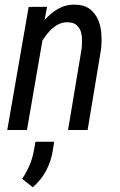

<svg xmlns="http://www.w3.org/2000/svg" viewBox="-20 -558 514 824"><path d="M170.9 -471.2 182.1 -528.8 103 -528.3 11.2 0H95.7L162.1 -384.3C168.5 -393.6 175.3 -403.3 182.6 -412.6C189.9 -421.9 197.8 -430.7 207 -438C215.8 -445.3 225.6 -451.7 236.3 -456.1C246.6 -460.4 258.3 -462.9 270.5 -462.4C286.6 -461.9 298.8 -458.5 307.6 -451.2C316.4 -443.8 322.8 -434.6 326.7 -423.3C330.1 -412.1 332 -399.4 332 -386.2C332 -373 331.5 -359.9 330.1 -347.7L272 0H356L413.6 -346.2C416 -367.7 416.5 -389.6 415 -412.1C413.6 -434.6 408.7 -455.1 400.9 -473.6C392.6 -492.2 380.9 -507.3 365.2 -519.5C349.1 -531.7 328.1 -537.6 301.8 -538.1C274.9 -538.6 250.5 -532.2 229 -520C207 -507.3 188 -491.2 170.9 -471.2ZM206.5 88.4 212.4 50.3H132.3L125 90.3C121.1 112.3 114.7 132.8 106.4 152.3C97.7 171.9 87.4 190.9 75.2 209.5L120.6 245.6C144.5 225.1 163.6 201.7 177.7 174.8C191.9 147.9 201.7 119.1 206.5 88.4Z"/></svg>

Font: Roboto Condensed
Style: Italic
Weight: 400
Designer: Google
Version: Version 1.000;PS 001.000;hotconv 1.0.88;makeotf.lib2.5.64775